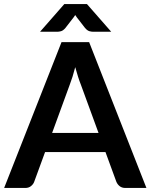

<svg xmlns="http://www.w3.org/2000/svg" viewBox="-26 -932 746 952"><path d="M462.5 -273 374.5 -513.5Q368 -529.5 361 -551.5Q354 -573.5 347 -599Q340.5 -573.5 333.5 -551.2Q326.5 -529 320 -512.5L232.5 -273ZM700 0H596Q578.5 0 567.5 -8.8Q556.5 -17.5 551 -30.5L497 -178H197.5L143.5 -30.5Q139.5 -19 128 -9.5Q116.5 0 99.5 0H-5.5L279 -723H416ZM525.5 -774.5H436Q428.5 -774.5 417.8 -777.2Q407 -780 395.5 -793.5L354.5 -846.5Q349.5 -853.5 347 -857.5Q344.5 -853.5 339.5 -846.5L298.5 -793.5Q287 -780 276.2 -777.2Q265.5 -774.5 258 -774.5H172.5L293 -912H405Z"/></svg>

Font: LatoLatin
Style: Bold
Weight: 700
Designer: Lukasz Dziedzic with Adam Twardoch and Botio Nikoltchev
Foundry: tyPoland Lukasz Dziedzic
Version: Version 2.015; 2015-08-06; http://www.latofonts.com/